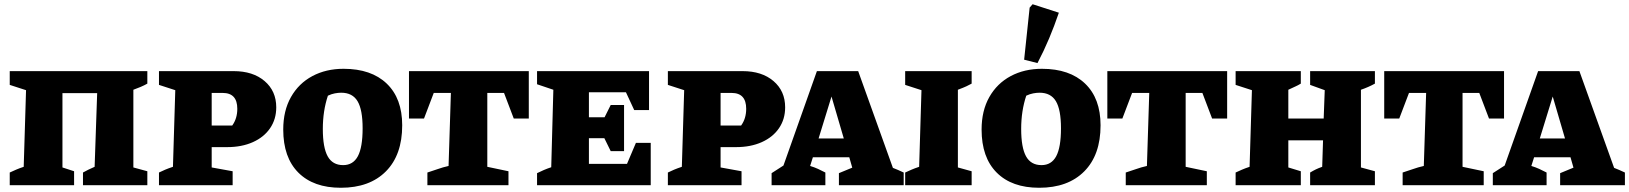

<svg xmlns="http://www.w3.org/2000/svg" viewBox="-20 -875 7696 907"><path d="M275 -435V-84L330 -66V0H26V-60Q41 -67 56 -73.5Q71 -80 92 -87L103 -449L26 -474V-539H676V-480Q662 -472 644.5 -464.5Q627 -457 610 -451V-84L676 -66V0H372V-60Q385 -67 396.5 -73Q408 -79 427 -87L439 -435Z M1084 -539Q1175 -539 1230 -492Q1285 -445 1285 -368Q1285 -312 1256 -269.5Q1227 -227 1174.5 -203.5Q1122 -180 1053 -180H980V-84L1079 -66V0H731V-60Q745 -67 760.5 -73.5Q776 -80 797 -87L808 -449L731 -474V-539ZM1032 -436H980V-282H1077Q1101 -315 1101 -361Q1101 -436 1032 -436Z M1590 12Q1461 12 1389.5 -59.5Q1318 -131 1318 -263Q1318 -352 1354.5 -416.5Q1391 -481 1455.5 -515.5Q1520 -550 1603 -550Q1734 -550 1807 -480Q1880 -410 1880 -283Q1880 -143 1803 -65.5Q1726 12 1590 12ZM1601 -95Q1648 -95 1670.5 -137Q1693 -179 1693 -269Q1693 -357 1669 -397Q1645 -437 1592 -437Q1578 -437 1562 -434Q1546 -431 1529 -423Q1505 -351 1505 -266Q1505 -178 1528 -136.5Q1551 -95 1601 -95Z M2478 -539V-315H2407L2361 -436H2282V-87L2382 -66V0H1999V-60Q2022 -67 2047 -76Q2072 -85 2099 -91L2110 -436H2029L1983 -315H1912V-539Z M2984 -200H3054V0H2517V-57Q2533 -65 2549.5 -72Q2566 -79 2584 -85L2594 -451L2517 -477V-539H3046V-355H2976L2937 -439H2762V-321H2836L2865 -379H2928V-161H2865L2835 -222H2762V-101H2942Z M3488 -539Q3579 -539 3634 -492Q3689 -445 3689 -368Q3689 -312 3660 -269.5Q3631 -227 3578.5 -203.5Q3526 -180 3457 -180H3384V-84L3483 -66V0H3135V-60Q3149 -67 3164.5 -73.5Q3180 -80 3201 -87L3212 -449L3135 -474V-539ZM3436 -436H3384V-282H3481Q3505 -315 3505 -361Q3505 -436 3436 -436Z M4198 -82Q4211 -77 4222.5 -72Q4234 -67 4249 -60V0H3943V-57L4006 -83L3992 -132H3820L3807 -91Q3827 -85 3844.5 -77Q3862 -69 3879 -60V0H3625V-57L3681 -93L3839 -539H4034ZM3847 -221H3966L3908 -419Z M4256 0V-60Q4271 -67 4286 -73.5Q4301 -80 4322 -87L4333 -449L4256 -474V-539H4570V-480Q4557 -473 4545.5 -467.5Q4534 -462 4505 -451V-84L4570 -66V0Z M4889 12Q4760 12 4688.5 -59.5Q4617 -131 4617 -263Q4617 -352 4653.5 -416.5Q4690 -481 4754.5 -515.5Q4819 -550 4902 -550Q5033 -550 5106 -480Q5179 -410 5179 -283Q5179 -143 5102 -65.5Q5025 12 4889 12ZM4900 -95Q4947 -95 4969.5 -137Q4992 -179 4992 -269Q4992 -357 4968 -397Q4944 -437 4891 -437Q4877 -437 4861 -434Q4845 -431 4828 -423Q4804 -351 4804 -266Q4804 -178 4827 -136.5Q4850 -95 4900 -95ZM4881 -577 4818 -593 4844 -839 4858 -855 4982 -815Q4961 -753 4936 -693.5Q4911 -634 4881 -577Z M5777 -539V-315H5706L5660 -436H5581V-87L5681 -66V0H5298V-60Q5321 -67 5346 -76Q5371 -85 5398 -91L5409 -436H5328L5282 -315H5211V-539Z M5817 0V-60Q5832 -67 5847 -73.5Q5862 -80 5883 -87L5894 -449L5817 -474V-539H6125V-480Q6110 -471 6100.5 -467Q6091 -463 6066 -451V-315H6233L6238 -449L6169 -474V-539H6475V-480Q6444 -463 6409 -451V-84L6475 -66V0H6169V-60Q6184 -69 6196.5 -75Q6209 -81 6226 -87L6230 -212H6066V-84L6125 -66V0Z M7085 -539V-315H7014L6968 -436H6889V-87L6989 -66V0H6606V-60Q6629 -67 6654 -76Q6679 -85 6706 -91L6717 -436H6636L6590 -315H6519V-539Z M7605 -82Q7618 -77 7629.5 -72Q7641 -67 7656 -60V0H7350V-57L7413 -83L7399 -132H7227L7214 -91Q7234 -85 7251.5 -77Q7269 -69 7286 -60V0H7032V-57L7088 -93L7246 -539H7441ZM7254 -221H7373L7315 -419Z"/></svg>

Font: Piazzolla SC ExtraBold
Style: Regular
Weight: 800
Designer: Juan Pablo del Peral
Foundry: Huerta Tipografica
Version: Version 1.330